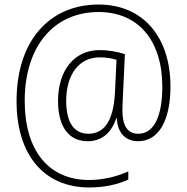

<svg xmlns="http://www.w3.org/2000/svg" viewBox="-20 -732 823 847"><path d="M732 -350C732 -569 611 -712 415 -712C199 -712 53 -553 53 -286C53 -52 171 95 374 95C440 95 499 82 546 60V24C497 47 433 62 373 62C192 62 89 -71 89 -287C89 -527 217 -679 415 -679C592 -679 696 -551 696 -350C696 -220 660 -142 590 -142C542 -142 520 -178 520 -245C520 -269 522 -301 523 -324L531 -493C501 -503 461 -511 419 -511C309 -511 236 -423 236 -287C236 -172 284 -109 367 -109C423 -109 470 -140 493 -211H495C498 -148 532 -109 589 -109C685 -109 732 -209 732 -350ZM272 -287C272 -405 330 -479 419 -479C448 -479 473 -475 494 -468L487 -321C480 -197 439 -142 370 -142C305 -142 272 -194 272 -287Z"/></svg>

Font: Noto Sans Myanmar UI SemiCondensed ExtraLight
Style: Regular
Weight: 200
Width: 4
Designer: Monotype Design Team
Foundry: Monotype Imaging Inc.
Version: Version 2.103